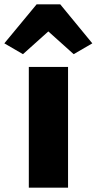

<svg xmlns="http://www.w3.org/2000/svg" viewBox="-59 -866 446 886"><path d="M74 0V-557H255V0ZM47 -616 -39 -666 110 -846H219L367 -666L281 -616L164 -721Z"/></svg>

Font: Merriweather Sans ExtraBold
Style: Regular
Weight: 800
Designer: Eben Sorkin
Foundry: Eben Sorkin
Version: Version 2.001; ttfautohint (v1.8.3)